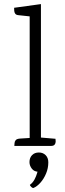

<svg xmlns="http://www.w3.org/2000/svg" viewBox="-20 -713 317 938"><path d="M180 -693V0H125V-633L69 -639Q59 -640 54.5 -646Q50 -652 49.5 -660.5Q49 -669 49 -675ZM180 -41 251 -35Q252 -30 252 -21.5Q252 -13 247 -6.5Q242 0 228 0H50Q51 -5 51 -13Q51 -21 56.5 -28Q62 -35 78 -36L125 -39ZM166 108 190 119Q183 122 178.5 124Q174 126 168 126Q147 126 135.5 111Q124 96 124 79Q124 58 136.5 45Q149 32 170 32Q190 32 203 45Q216 58 216 80Q216 109 205 135Q194 161 177.5 179.5Q161 198 144 205Q140 207 133 200.5Q126 194 126 190Q140 180 148.5 164Q157 148 161.5 132Q166 116 166 108Z"/></svg>

Font: Karma Variable Light
Style: Regular
Weight: 300
Designer: Joana Correia
Foundry: Indian Type Foundry
Version: Version 3.000